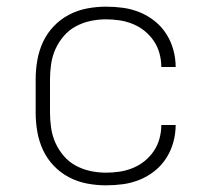

<svg xmlns="http://www.w3.org/2000/svg" viewBox="-20 -548 640 576"><path d="M298 8Q269 8 240.5 2.5Q212 -3 186.5 -16.5Q161 -30 141 -51Q121 -72 109 -98Q97 -124 92 -152.5Q87 -181 87 -210V-310Q87 -339 92 -367.5Q97 -396 109 -422Q121 -448 141 -469Q161 -490 186.5 -503.5Q212 -517 240.5 -522.5Q269 -528 298 -528Q324 -528 349.5 -524.5Q375 -521 399.5 -511Q424 -501 444.5 -484.5Q465 -468 479 -446Q493 -424 500 -398.5Q507 -373 507 -347H464Q464 -367 458.5 -387.5Q453 -408 441.5 -425Q430 -442 414 -455Q398 -468 378.5 -476Q359 -484 338.5 -487Q318 -490 298 -490Q274 -490 251 -485Q228 -480 207.5 -469Q187 -458 171.5 -440Q156 -422 146.5 -401Q137 -380 133.5 -356.5Q130 -333 130 -310V-210Q130 -187 133.5 -163.5Q137 -140 146.5 -119Q156 -98 171.5 -80Q187 -62 207.5 -51Q228 -40 251 -35Q274 -30 298 -30Q318 -30 338.5 -33Q359 -36 378.5 -44Q398 -52 414 -65Q430 -78 441.5 -95Q453 -112 458.5 -132.5Q464 -153 464 -173H507Q507 -147 500 -121.5Q493 -96 479 -74Q465 -52 444.5 -35.5Q424 -19 399.5 -9Q375 1 349.5 4.5Q324 8 298 8Z"/></svg>

Font: Iosevka SS04 XLt Ex
Style: Regular
Weight: 200
Width: 7
Monospace: yes
Designer: Belleve Invis
Foundry: Belleve Invis
Version: Version 19.0.0; ttfautohint (v1.8.4)